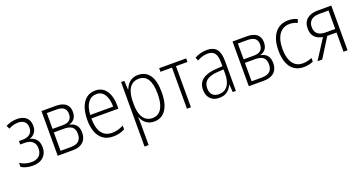

<svg xmlns="http://www.w3.org/2000/svg" viewBox="-38 -1224 4058 2142"><g transform="rotate(-20 1990.5 -153.0)"><path d="M172.9 -541Q219.7 -541 252.7 -525.1Q285.6 -509.3 302.7 -479.5Q319.8 -449.7 319.8 -407.2Q319.8 -359.4 296.9 -328.9Q273.9 -298.3 237.3 -286.6V-283.2Q269.5 -274.4 291.5 -256.3Q313.5 -238.3 325 -211.2Q336.4 -184.1 336.4 -147.9Q336.4 -100.1 316.2 -64.9Q295.9 -29.8 258.1 -10.3Q220.2 9.3 165.5 9.3Q137.2 9.3 111.8 4.9Q86.4 0.5 65.4 -7.3Q44.4 -15.1 28.8 -25.4V-73.2Q57.1 -54.7 91.3 -43.9Q125.5 -33.2 164.6 -33.2Q203.1 -33.2 230.7 -46.9Q258.3 -60.5 273.2 -86.4Q288.1 -112.3 288.1 -149.9Q288.1 -187 273.4 -211.7Q258.8 -236.3 230.5 -248.8Q202.1 -261.2 160.6 -261.2H111.3V-302.2H157.2Q209 -302.2 241 -327.9Q272.9 -353.5 272.9 -404.8Q272.9 -451.7 245.6 -475.3Q218.3 -499 169.9 -499Q139.2 -499 112.3 -491Q85.4 -482.9 58.1 -469.2L39.1 -508.3Q68.8 -523.4 101.8 -532.2Q134.8 -541 172.9 -541Z M788.1 -401.9Q788.1 -355.5 766.6 -325.2Q745.1 -294.9 703.6 -283.7V-280.3Q751.5 -272.5 778.8 -240.5Q806.2 -208.5 806.2 -151.4Q806.2 -105 788.3 -71.3Q770.5 -37.6 732.9 -18.8Q695.3 0 636.2 0H461.4V-530.8H628.4Q682.6 -530.8 718 -515.9Q753.4 -501 770.8 -472.4Q788.1 -443.8 788.1 -401.9ZM756.8 -153.3Q756.8 -210.4 725.3 -235.1Q693.8 -259.8 632.3 -259.8H509.8V-41H629.4Q694.8 -41 725.8 -68.6Q756.8 -96.2 756.8 -153.3ZM739.3 -397.5Q739.3 -441.4 712.4 -465.3Q685.5 -489.3 623.5 -489.3H509.8V-301.3H629.9Q686.5 -301.3 712.9 -325.4Q739.3 -349.6 739.3 -397.5Z M1102.1 -541Q1162.6 -541 1201.4 -508.5Q1240.2 -476.1 1258.8 -421.6Q1277.3 -367.2 1277.3 -299.8V-262.7H956.1Q956.1 -150.9 997.8 -91.8Q1039.6 -32.7 1120.1 -32.7Q1158.7 -32.7 1190.2 -41.3Q1221.7 -49.8 1257.8 -68.8V-23.4Q1226.1 -6.8 1192.6 1.5Q1159.2 9.8 1117.7 9.8Q1046.9 9.8 1000 -24.2Q953.1 -58.1 930.4 -119.6Q907.7 -181.2 907.7 -262.7Q907.7 -345.2 929.7 -408Q951.7 -470.7 994.9 -505.9Q1038.1 -541 1102.1 -541ZM1101.6 -499.5Q1039.6 -499.5 1001.7 -450.2Q963.9 -400.9 957.5 -303.7H1230Q1230 -358.9 1216.3 -403.6Q1202.6 -448.2 1174.3 -473.9Q1146 -499.5 1101.6 -499.5Z M1610.4 -541Q1699.2 -541 1746.8 -472.9Q1794.4 -404.8 1794.4 -269.5Q1794.4 -177.7 1771.7 -115.5Q1749 -53.2 1707.3 -21.7Q1665.5 9.8 1606.9 9.8Q1565.9 9.8 1535.9 -4.9Q1505.9 -19.5 1485.8 -43.7Q1465.8 -67.9 1455.6 -96.2H1452.1Q1453.6 -75.7 1454.3 -51.3Q1455.1 -26.9 1455.1 -2.9V234.9H1406.7V-530.8H1445.3L1450.7 -425.8H1453.6Q1465.8 -457 1485.8 -483.4Q1505.9 -509.8 1536.6 -525.4Q1567.4 -541 1610.4 -541ZM1603.5 -498.5Q1554.7 -498.5 1521.5 -472.4Q1488.3 -446.3 1471.9 -397.7Q1455.6 -349.1 1455.1 -281.2V-250.5Q1455.1 -179.7 1471.9 -131.1Q1488.8 -82.5 1521.5 -57.9Q1554.2 -33.2 1601.1 -33.2Q1646 -33.2 1678.2 -58.6Q1710.4 -84 1728 -136.5Q1745.6 -189 1745.6 -269.5Q1745.6 -381.3 1710.7 -439.9Q1675.8 -498.5 1603.5 -498.5Z M2179.7 -488.3H2043V0H1995.6V-488.3H1858.9V-530.8H2179.7Z M2425.8 -540.5Q2503.4 -540.5 2540 -496.8Q2576.7 -453.1 2576.7 -357.9V0H2539.6L2532.7 -89.4H2530.3Q2517.1 -61.5 2497.6 -39.1Q2478 -16.6 2449 -3.4Q2419.9 9.8 2377 9.8Q2330.6 9.8 2299.3 -9.3Q2268.1 -28.3 2252 -61.3Q2235.8 -94.2 2235.8 -136.7Q2235.8 -215.8 2291 -257.3Q2346.2 -298.8 2449.2 -305.2L2529.3 -310.5V-352.1Q2529.3 -432.6 2503.2 -465.8Q2477.1 -499 2422.4 -499Q2392.1 -499 2361.1 -490.5Q2330.1 -481.9 2296.4 -463.4L2280.3 -502.4Q2312.5 -520 2349.6 -530.3Q2386.7 -540.5 2425.8 -540.5ZM2529.3 -272.5 2454.1 -268.1Q2370.1 -262.7 2327.9 -230.7Q2285.6 -198.7 2285.6 -137.2Q2285.6 -85 2312.3 -57.6Q2338.9 -30.3 2386.2 -30.3Q2457.5 -30.3 2493.4 -81.1Q2529.3 -131.8 2529.3 -217.8Z M3056.6 -401.9Q3056.6 -355.5 3035.2 -325.2Q3013.7 -294.9 2972.2 -283.7V-280.3Q3020 -272.5 3047.4 -240.5Q3074.7 -208.5 3074.7 -151.4Q3074.7 -105 3056.9 -71.3Q3039.1 -37.6 3001.5 -18.8Q2963.9 0 2904.8 0H2730V-530.8H2897Q2951.2 -530.8 2986.6 -515.9Q3022 -501 3039.3 -472.4Q3056.6 -443.8 3056.6 -401.9ZM3025.4 -153.3Q3025.4 -210.4 2993.9 -235.1Q2962.4 -259.8 2900.9 -259.8H2778.3V-41H2897.9Q2963.4 -41 2994.4 -68.6Q3025.4 -96.2 3025.4 -153.3ZM3007.8 -397.5Q3007.8 -441.4 2981 -465.3Q2954.1 -489.3 2892.1 -489.3H2778.3V-301.3H2898.4Q2955.1 -301.3 2981.4 -325.4Q3007.8 -349.6 3007.8 -397.5Z M3382.8 9.8Q3314.5 9.8 3268.3 -22.7Q3222.2 -55.2 3199.2 -116Q3176.3 -176.8 3176.3 -261.2Q3176.3 -350.1 3202.4 -412.6Q3228.5 -475.1 3276.9 -508.1Q3325.2 -541 3392.6 -541Q3423.8 -541 3450.4 -534.9Q3477.1 -528.8 3499.5 -517.6L3484.9 -476.1Q3463.4 -486.8 3439.9 -492.2Q3416.5 -497.6 3393.6 -497.6Q3340.3 -497.6 3302.7 -470Q3265.1 -442.4 3245.1 -389.6Q3225.1 -336.9 3225.1 -261.7Q3225.1 -193.4 3242.2 -142.1Q3259.3 -90.8 3294.7 -62Q3330.1 -33.2 3385.3 -33.2Q3414.6 -33.2 3442.4 -39.8Q3470.2 -46.4 3494.6 -57.1V-13.7Q3472.7 -3.4 3443.8 3.2Q3415 9.8 3382.8 9.8Z M3601.6 0H3545.4L3695.8 -233.4Q3653.8 -239.3 3625 -258.1Q3596.2 -276.9 3581.5 -307.1Q3566.9 -337.4 3566.9 -378.9Q3566.9 -454.1 3613.8 -492.4Q3660.6 -530.8 3739.3 -530.8H3902.3V0H3854.5V-228.5H3744.6ZM3614.7 -378.9Q3614.7 -325.2 3646.7 -297.9Q3678.7 -270.5 3744.1 -270.5H3854.5V-489.3H3745.1Q3679.7 -489.3 3647.2 -460.2Q3614.7 -431.2 3614.7 -378.9Z"/></g></svg>

Font: Open Sans SemiCondensed Light
Style: Regular
Weight: 300
Width: 4
Designer: Monotype Design Team
Foundry: Monotype Imaging Inc.
Version: Version 3.000